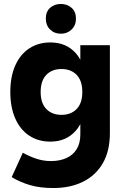

<svg xmlns="http://www.w3.org/2000/svg" viewBox="-20 -758 627 968"><path d="M249 190Q181 190 130.5 175Q80 160 39 135L95 12Q129 31 164 42.5Q199 54 237 54Q281 54 314.5 39Q348 24 366.5 -6Q385 -36 385 -80V-177L404 -294L385 -393V-530H534V-87Q534 4 498 65.5Q462 127 398 158.5Q334 190 249 190ZM234 -44Q173 -44 127.5 -74Q82 -104 57 -160.5Q32 -217 32 -294Q32 -372 57 -428Q82 -484 127.5 -514Q173 -544 234 -544Q314 -544 362.5 -489.5Q411 -435 411 -334V-255Q411 -155 362.5 -99.5Q314 -44 234 -44ZM290 -179Q338 -179 366.5 -208.5Q395 -238 395 -294Q395 -351 366.5 -380.5Q338 -410 290 -410Q242 -410 213.5 -380.5Q185 -351 185 -294Q185 -238 213.5 -208.5Q242 -179 290 -179ZM287 -588Q254 -588 232.5 -609.2Q211 -630.4 211 -664.1Q211 -699 232.5 -718.5Q254 -738 286.5 -738Q319 -738 341 -718.5Q363 -699 363 -664.1Q363 -630.4 340.9 -609.2Q318.9 -588 287 -588Z"/></svg>

Font: Radio Canada Big
Style: Regular
Weight: 400
Designer: Étienne Aubert Bonn
Foundry: Coppers and Brasses
Version: Version 1.001